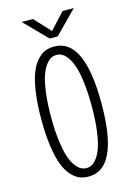

<svg xmlns="http://www.w3.org/2000/svg" viewBox="-132 -945 713 1023"><g transform="rotate(-15 225.0 -433.0)"><path d="M381.5 -877 259.5 -753H215.5L93.5 -877H155.5L238 -788.5L319.5 -877ZM227 11Q199.5 11 177 2.2Q154.5 -6.5 132.2 -31Q110 -55.5 94.8 -94.5Q79.5 -133.5 70 -198Q60.5 -262.5 60.5 -348Q60.5 -433 70 -497.5Q79.5 -562 94.8 -601Q110 -640 132.2 -664.2Q154.5 -688.5 177 -697.2Q199.5 -706 227 -706Q392.5 -706 392.5 -348Q392.5 11 227 11ZM338.5 -348Q338.5 -421 331.5 -477.5Q324.5 -534 313.5 -567.8Q302.5 -601.5 287.2 -622.8Q272 -644 257.5 -651.8Q243 -659.5 227 -659.5Q211 -659.5 196.2 -651.8Q181.5 -644 166 -622.8Q150.5 -601.5 139.5 -567.8Q128.5 -534 121.2 -477.5Q114 -421 114 -348Q114 -274.5 121.2 -217.8Q128.5 -161 139.5 -127.5Q150.5 -94 166 -72.5Q181.5 -51 196.2 -43.2Q211 -35.5 227 -35.5Q243 -35.5 257.5 -43.2Q272 -51 287.2 -72.5Q302.5 -94 313.5 -127.5Q324.5 -161 331.5 -217.8Q338.5 -274.5 338.5 -348Z"/></g></svg>

Font: League Mono Condensed UltraLight
Style: Regular
Weight: 200
Width: 1
Designer: Tyler Finck
Foundry: The League of Moveable Type / Tyler Finck
Version: Version 2.210